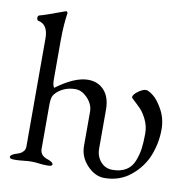

<svg xmlns="http://www.w3.org/2000/svg" viewBox="-80 -783 854 875"><g transform="rotate(10 346.5 -345.5)"><path d="M608 -218Q608 -251 594 -280.5Q580 -310 564 -326.5Q548 -343 534 -355.5Q520 -368 520 -370Q520 -383 541.5 -398.5Q563 -414 577 -414Q589 -414 611.5 -396.5Q634 -379 656 -338.5Q678 -298 678 -249Q678 -187 655.5 -129Q633 -71 581.5 -28.5Q530 14 459 14Q416 14 379.5 -24.5Q343 -63 343 -114V-272Q343 -306 316.5 -334Q290 -362 261 -362Q215 -362 182 -336Q166 -323 160.5 -310.5Q155 -298 155 -268V-65Q156 -35 193 -24Q216 -16 216 -6Q216 3 196 3H193Q173 3 155 0.5Q137 -2 120 -2Q103 -2 82.5 0.5Q62 3 42 3H39Q19 3 19 -6Q19 -16 42 -24Q55 -28 62.5 -31.5Q70 -35 77.5 -43.5Q85 -52 85 -65V-566Q85 -630 40 -639Q32 -641 32 -652Q32 -662 39 -664Q64 -670 155 -704L157 -705Q159 -705 164 -698Q164 -696 162 -683.5Q160 -671 157.5 -640Q155 -609 155 -562V-388Q155 -361 163 -351Q248 -414 310 -414Q356 -414 384.5 -382.5Q413 -351 413 -294V-114Q413 -78 434.5 -53.5Q456 -29 489 -29Q527 -29 552 -44.5Q577 -60 588.5 -89.5Q600 -119 604 -148Q608 -177 608 -218Z"/></g></svg>

Font: EB Garamond SC 12
Style: Regular
Weight: 400
Version: Version 0.016 ; ttfautohint (v0.97) -l 8 -r 50 -G 200 -x 0 -